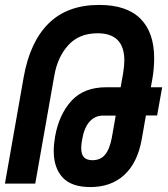

<svg xmlns="http://www.w3.org/2000/svg" viewBox="-60 -745 680 779"><path d="M158 -132.5Q158 -159 163.5 -191Q179.5 -281 230 -336Q280.5 -391 371 -391H429.5L439.5 -447.5Q444.5 -478.5 444.5 -499.5Q444.5 -610 336 -610Q261.5 -610 217.8 -562.5Q174 -515 160.5 -439L83 0H-40L36 -431.5Q61.5 -575.5 137.5 -650.2Q213.5 -725 342.5 -725Q454 -725 509.8 -669.2Q565.5 -613.5 565.5 -508.5Q565.5 -466 557.5 -421L552 -391H598L577.5 -276.5H532L515 -179.5Q498 -84.5 444.2 -35.2Q390.5 14 307 14Q230 14 194 -25Q158 -64 158 -132.5ZM269.5 -144.5Q269.5 -118 281 -106.5Q292.5 -95 315 -95Q348 -95 366.8 -118Q385.5 -141 394 -188L409.5 -276H358Q325 -276 303 -251Q281 -226 273 -177Q269.5 -159.5 269.5 -144.5Z"/></svg>

Font: JuliaMono SemiBold
Style: Italic
Weight: 600
Italic angle: -9°
Monospace: yes
Designer: cormullion
Foundry: corm
Version: Version 0.056; ttfautohint (v1.8.4)